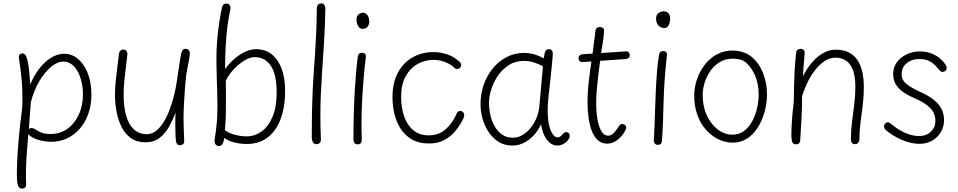

<svg xmlns="http://www.w3.org/2000/svg" viewBox="-20 -840 5647 1132"><path d="M95 -475Q94 -483 92.5 -491Q91 -499 91 -506Q91 -516 98 -520.5Q105 -525 114 -525Q127 -525 135.5 -504.5Q144 -484 149.5 -443Q155 -402 158 -342Q181 -396 213 -437Q245 -478 282.5 -500.5Q320 -523 358 -523Q395 -523 424.5 -504Q454 -485 475.5 -451.5Q497 -418 508 -374.5Q519 -331 519 -282Q519 -221 501 -170Q483 -119 451 -82Q419 -45 376 -24.5Q333 -4 283 -4Q245 -4 205.5 -15.5Q166 -27 147 -49Q143 -3 139 48Q135 99 133.5 150Q132 201 134 247Q135 258 128 265Q121 272 110 272Q100 272 93.5 265.5Q87 259 85 249Q80 233 79.5 201.5Q79 170 81 116Q82 90 84.5 52Q87 14 91 -29Q95 -72 100 -115.5Q105 -159 110 -197Q112 -218 112 -238.5Q112 -259 112 -279Q112 -321 108 -366Q104 -411 95 -475ZM150 -78Q155 -85 166 -85Q174 -85 181 -81.5Q188 -78 197 -72Q210 -63 229.5 -56.5Q249 -50 279 -50Q334 -50 376.5 -80Q419 -110 444 -163Q469 -216 469 -284Q469 -322 461 -356.5Q453 -391 438 -418.5Q423 -446 401.5 -461.5Q380 -477 354 -477Q318 -477 280 -445Q242 -413 210.5 -359Q179 -305 162 -238Z M681 -519Q682 -533 689 -540.5Q696 -548 707 -548Q721 -548 726.5 -538.5Q732 -529 731 -519Q724 -453 716.5 -394Q709 -335 709 -277Q709 -213 723 -161Q737 -109 767.5 -79Q798 -49 846 -49Q876 -49 901 -69Q926 -89 946.5 -123Q967 -157 981.5 -197Q996 -237 1006 -277Q1016 -317 1021 -351Q1023 -364 1026.5 -387.5Q1030 -411 1034 -438Q1038 -465 1042 -489.5Q1046 -514 1049 -528Q1052 -539 1057.5 -545.5Q1063 -552 1073 -552Q1080 -552 1086 -549.5Q1092 -547 1095 -541Q1098 -538 1098.5 -533.5Q1099 -529 1099 -524Q1099 -515 1093.5 -482.5Q1088 -450 1080 -410Q1077 -393 1074 -361.5Q1071 -330 1068.5 -291.5Q1066 -253 1064 -213Q1062 -173 1062 -139Q1062 -108 1063.5 -75.5Q1065 -43 1066 -8Q1067 4 1059 10Q1051 16 1040 16Q1030 16 1024.5 9.5Q1019 3 1017.5 -8.5Q1016 -20 1015 -35Q1014 -61 1013.5 -96.5Q1013 -132 1015 -176Q1000 -135 977.5 -94.5Q955 -54 921.5 -27.5Q888 -1 838 -1Q786 -1 751.5 -26Q717 -51 696.5 -92Q676 -133 667 -182Q658 -231 658 -277Q658 -335 666 -394.5Q674 -454 681 -519Z M1288 -792Q1291 -807 1297.5 -813Q1304 -819 1314 -819Q1325 -819 1330.5 -814Q1336 -809 1338 -801Q1340 -793 1338 -784Q1329 -745 1321.5 -688.5Q1314 -632 1310.5 -566.5Q1307 -501 1307 -433Q1331 -466 1361.5 -492.5Q1392 -519 1425 -534.5Q1458 -550 1489 -550Q1545 -550 1583 -519Q1621 -488 1641 -433.5Q1661 -379 1661 -306Q1661 -210 1635 -139.5Q1609 -69 1558.5 -30Q1508 9 1433 9Q1414 9 1390 5.5Q1366 2 1342.5 -6Q1319 -14 1302 -27Q1298 1 1290.5 11Q1283 21 1271 21Q1256 21 1249.5 9.5Q1243 -2 1246 -21Q1253 -66 1256.5 -100Q1260 -134 1261 -163.5Q1262 -193 1262 -225Q1262 -232 1261.5 -255.5Q1261 -279 1260 -312.5Q1259 -346 1258 -382Q1257 -418 1256.5 -449Q1256 -480 1256 -498Q1256 -550 1260.5 -604Q1265 -658 1272.5 -706.5Q1280 -755 1288 -792ZM1306 -73Q1326 -56 1363 -46Q1400 -36 1435 -36Q1481 -36 1521 -64Q1561 -92 1586 -149.5Q1611 -207 1611 -296Q1611 -400 1577 -451.5Q1543 -503 1482 -503Q1458 -503 1431.5 -489Q1405 -475 1380.5 -453.5Q1356 -432 1338 -408Q1320 -384 1311 -363Q1312 -344 1312 -312.5Q1312 -281 1312 -245Q1312 -209 1311.5 -174Q1311 -139 1309 -112.5Q1307 -86 1306 -73Z M1848 -789Q1848 -799 1851 -805.5Q1854 -812 1859.5 -816Q1865 -820 1874 -820Q1886 -820 1892 -811.5Q1898 -803 1898 -789Q1897 -688 1890.5 -591.5Q1884 -495 1878 -399Q1874 -341 1871.5 -281.5Q1869 -222 1869 -163Q1869 -134 1869.5 -95.5Q1870 -57 1872 -16Q1872 -5 1865 2.5Q1858 10 1847 10Q1831 10 1824.5 -2.5Q1818 -15 1818 -29Q1818 -119 1819.5 -187Q1821 -255 1823.5 -307.5Q1826 -360 1829 -402Q1833 -459 1837 -516Q1841 -573 1844 -639Q1847 -705 1848 -789Z M2090 -508Q2091 -518 2097 -523.5Q2103 -529 2113 -529Q2126 -529 2132.5 -522Q2139 -515 2137 -504Q2130 -448 2124.5 -384.5Q2119 -321 2115.5 -255.5Q2112 -190 2111.5 -128Q2111 -66 2113 -14Q2113 -3 2107 4Q2101 11 2089 11Q2077 11 2070.5 3.5Q2064 -4 2064 -22Q2064 -101 2066 -174.5Q2068 -248 2072 -312Q2076 -376 2080.5 -426.5Q2085 -477 2090 -508ZM2082 -728Q2082 -739 2087 -747Q2092 -755 2100.5 -760Q2109 -765 2119 -765Q2136 -765 2146.5 -750.5Q2157 -736 2157 -713Q2157 -693 2146.5 -681.5Q2136 -670 2117 -670Q2101 -670 2091.5 -686Q2082 -702 2082 -728Z M2688 -477Q2695 -471 2697 -466Q2699 -461 2699 -456Q2699 -450 2695.5 -444.5Q2692 -439 2686.5 -436Q2681 -433 2675 -433Q2670 -433 2666.5 -435Q2663 -437 2657 -442Q2640 -459 2607 -473Q2574 -487 2536 -487Q2486 -487 2442.5 -463Q2399 -439 2372 -390.5Q2345 -342 2345 -268Q2345 -205 2363 -153.5Q2381 -102 2417 -72Q2453 -42 2507 -42Q2567 -42 2607 -77.5Q2647 -113 2670 -165Q2675 -177 2680.5 -181.5Q2686 -186 2694 -186Q2703 -186 2710 -179Q2717 -172 2717 -161Q2717 -156 2715 -150Q2713 -144 2710 -137Q2692 -101 2665.5 -68.5Q2639 -36 2600.5 -15Q2562 6 2509 6Q2450 6 2409 -17.5Q2368 -41 2342.5 -80.5Q2317 -120 2305.5 -168.5Q2294 -217 2294 -267Q2294 -352 2326 -411.5Q2358 -471 2413 -502Q2468 -533 2537 -533Q2576 -533 2616.5 -519.5Q2657 -506 2688 -477Z M2813 -226Q2813 -286 2832 -340.5Q2851 -395 2885.5 -437Q2920 -479 2967 -503.5Q3014 -528 3070 -528Q3105 -528 3134.5 -518.5Q3164 -509 3186 -496Q3190 -529 3196.5 -539.5Q3203 -550 3216 -550Q3223 -550 3228.5 -547Q3234 -544 3236.5 -538.5Q3239 -533 3239 -525Q3239 -511 3235.5 -473.5Q3232 -436 3226.5 -384Q3221 -332 3214 -271Q3211 -246 3210 -224.5Q3209 -203 3209 -193Q3209 -132 3218.5 -96.5Q3228 -61 3241.5 -45.5Q3255 -30 3267 -30Q3280 -31 3287.5 -38.5Q3295 -46 3302 -53.5Q3309 -61 3319 -61Q3328 -61 3333.5 -55Q3339 -49 3339 -39Q3339 -30 3334 -21.5Q3329 -13 3323 -7Q3314 2 3299.5 10Q3285 18 3264 18Q3232 18 3205.5 -15Q3179 -48 3170 -107Q3153 -71 3127 -42.5Q3101 -14 3069 2Q3037 18 3001 18Q2943 18 2901 -17Q2859 -52 2836 -108Q2813 -164 2813 -226ZM3159 -203 3181 -448Q3162 -461 3131 -471Q3100 -481 3070 -481Q3018 -481 2979.5 -456Q2941 -431 2915 -392.5Q2889 -354 2876 -311.5Q2863 -269 2863 -234Q2863 -199 2871 -162.5Q2879 -126 2896.5 -95.5Q2914 -65 2940.5 -46.5Q2967 -28 3004 -28Q3040 -28 3072.5 -51.5Q3105 -75 3128.5 -115Q3152 -155 3159 -203Z M3413 -474Q3403 -474 3397 -480.5Q3391 -487 3391 -497Q3391 -507 3397 -513Q3403 -519 3413 -520L3669 -537Q3681 -538 3687 -531Q3693 -524 3693 -515Q3693 -506 3688 -500Q3683 -494 3670 -492ZM3490 -652Q3491 -668 3498 -674.5Q3505 -681 3516 -681Q3525 -681 3534 -675.5Q3543 -670 3541 -654Q3540 -629 3535.5 -599Q3531 -569 3526.5 -542.5Q3522 -516 3521 -502Q3514 -452 3508.5 -406Q3503 -360 3499 -317Q3495 -274 3495 -234Q3495 -175 3503.5 -131.5Q3512 -88 3527.5 -64Q3543 -40 3565 -40Q3583 -40 3598 -55.5Q3613 -71 3621 -84Q3628 -96 3634.5 -102.5Q3641 -109 3648 -109Q3657 -109 3664.5 -103Q3672 -97 3672 -88Q3672 -83 3670 -78.5Q3668 -74 3665 -68Q3649 -37 3620.5 -15Q3592 7 3560 7Q3525 7 3502 -16Q3479 -39 3466.5 -75.5Q3454 -112 3449 -154.5Q3444 -197 3444 -237Q3444 -297 3451.5 -361.5Q3459 -426 3470 -499Q3472 -509 3474.5 -530Q3477 -551 3480 -575Q3483 -599 3486 -620Q3489 -641 3490 -652Z M3866 -519Q3868 -529 3874 -534Q3880 -539 3889 -539Q3901 -539 3907.5 -532.5Q3914 -526 3912 -514Q3903 -434 3898.5 -368Q3894 -302 3892.5 -243Q3891 -184 3889 -127.5Q3887 -71 3883 -11Q3882 2 3876 8Q3870 14 3859 14Q3848 14 3841 7Q3834 0 3835 -15Q3837 -46 3839 -94.5Q3841 -143 3842.5 -200Q3844 -257 3847 -316Q3850 -375 3854.5 -428Q3859 -481 3866 -519ZM3848 -730Q3848 -751 3861 -762Q3874 -773 3894 -773Q3913 -773 3922 -760.5Q3931 -748 3931 -731Q3931 -715 3927 -702Q3923 -689 3915.5 -682Q3908 -675 3896 -675Q3874 -675 3861 -691Q3848 -707 3848 -730Z M4299 -542Q4322 -542 4342 -537.5Q4362 -533 4379.5 -525Q4397 -517 4410 -506Q4455 -469 4478.5 -409.5Q4502 -350 4502 -287Q4502 -232 4488 -181Q4474 -130 4448 -88.5Q4422 -47 4384.5 -23Q4347 1 4301 1Q4255 1 4214 -19.5Q4173 -40 4141 -76.5Q4109 -113 4091 -164Q4073 -215 4073 -275Q4073 -324 4089 -371.5Q4105 -419 4135 -458Q4165 -497 4206.5 -519.5Q4248 -542 4299 -542ZM4123 -279Q4123 -212 4147.5 -159.5Q4172 -107 4212 -76.5Q4252 -46 4299 -46Q4338 -46 4366.5 -67.5Q4395 -89 4414.5 -124.5Q4434 -160 4443.5 -202Q4453 -244 4453 -284Q4453 -350 4428 -403Q4403 -456 4363 -482Q4347 -489 4330.5 -491.5Q4314 -494 4299 -494Q4258 -494 4225 -474.5Q4192 -455 4169.5 -423.5Q4147 -392 4135 -354.5Q4123 -317 4123 -279Z M4674 -532Q4676 -542 4683.5 -547Q4691 -552 4701 -552Q4712 -552 4718.5 -545Q4725 -538 4724 -526Q4723 -508 4721 -485.5Q4719 -463 4717 -438.5Q4715 -414 4714 -390Q4738 -438 4769 -473.5Q4800 -509 4835 -528Q4870 -547 4907 -547Q4991 -547 5032 -490.5Q5073 -434 5073 -326Q5073 -271 5066.5 -219Q5060 -167 5053.5 -118Q5047 -69 5047 -23Q5047 -7 5040 1.5Q5033 10 5021 10Q5010 10 5003.5 3Q4997 -4 4997 -21Q4997 -72 5003.5 -123Q5010 -174 5016.5 -225Q5023 -276 5023 -326Q5023 -388 5009 -426Q4995 -464 4968.5 -482Q4942 -500 4904 -500Q4872 -500 4842 -480Q4812 -460 4786 -427Q4760 -394 4740.5 -353.5Q4721 -313 4709 -272Q4709 -202 4705 -134Q4701 -66 4698 -13Q4697 -1 4690.5 5Q4684 11 4672 11Q4663 11 4657 6Q4651 1 4649 -9Q4647 -19 4646 -31Q4645 -66 4648.5 -120.5Q4652 -175 4660 -241Q4661 -300 4662 -342Q4663 -384 4664.5 -415.5Q4666 -447 4668.5 -474.5Q4671 -502 4674 -532Z M5551 -464Q5557 -456 5559 -451Q5561 -446 5561 -440Q5562 -433 5558.5 -427.5Q5555 -422 5549 -419Q5543 -416 5536 -416Q5528 -416 5521 -424Q5514 -432 5505 -442Q5485 -466 5460.5 -479Q5436 -492 5403 -492Q5355 -492 5325.5 -467.5Q5296 -443 5296 -401Q5296 -370 5319.5 -349Q5343 -328 5397 -302Q5446 -281 5479 -256.5Q5512 -232 5529 -201.5Q5546 -171 5546 -131Q5546 -93 5527 -61Q5508 -29 5475.5 -10.5Q5443 8 5401 8Q5352 8 5298 -15Q5244 -38 5203 -73Q5197 -79 5194.5 -84.5Q5192 -90 5192 -95Q5192 -104 5199 -111.5Q5206 -119 5214 -119Q5219 -119 5224.5 -116Q5230 -113 5237 -107Q5273 -76 5315.5 -57Q5358 -38 5398 -38Q5442 -38 5468.5 -64Q5495 -90 5495 -127Q5495 -171 5465 -202.5Q5435 -234 5372 -261Q5326 -281 5298.5 -302Q5271 -323 5258.5 -348Q5246 -373 5246 -405Q5246 -443 5267.5 -472.5Q5289 -502 5325 -519.5Q5361 -537 5404 -537Q5449 -537 5487.5 -518Q5526 -499 5551 -464Z"/></svg>

Font: Playpen Sans ExtraLight
Style: Regular
Weight: 250
Designer: Laura Meseguer, Veronika Burian, José Scaglione
Foundry: TypeTogether
Version: Version 1.001